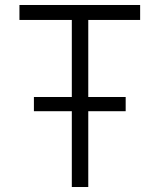

<svg xmlns="http://www.w3.org/2000/svg" viewBox="-20 -750 640 770"><path d="M268 0V-304H116V-361H268V-670H58V-730H542V-670H334V-361H484V-304H334V0Z"/></svg>

Font: JetBrains Mono NL ExtraLight
Style: Regular
Weight: 200
Designer: Philipp Nurullin, Konstantin Bulenkov
Foundry: JetBrains
Version: Version 2.304; ttfautohint (v1.8.4.7-5d5b)